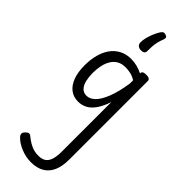

<svg xmlns="http://www.w3.org/2000/svg" viewBox="-460 -874 1517 1517"><g transform="rotate(45 299.0 -115.0)"><path d="M304 619Q246 619 191 596Q136 573 105 540Q93 528 91.5 514Q90 500 106 484Q121 469 132.5 467.5Q144 466 160 480Q194 508 230 524.5Q266 541 309 541Q349 541 372.5 525Q396 509 407 474.5Q418 440 418 384V-167Q396 -101 367.5 -60.5Q339 -20 304.5 -1.5Q270 17 229 17Q177 17 140 -11.5Q103 -40 83 -93.5Q63 -147 63 -223Q63 -275 72.5 -320.5Q82 -366 100.5 -402.5Q119 -439 146.5 -465Q174 -491 209.5 -505Q245 -519 289 -519Q324 -519 356 -510.5Q388 -502 418 -487V-489Q418 -502 428 -508.5Q438 -515 460 -515Q482 -515 493 -508.5Q504 -502 504 -489V390Q504 465 481.5 516Q459 567 414.5 593Q370 619 304 619ZM243 -63Q280 -63 313 -95Q346 -127 373.5 -196Q401 -265 418 -374V-410Q385 -430 355.5 -435.5Q326 -441 303 -441Q274 -441 250 -432Q226 -423 207.5 -405Q189 -387 176.5 -361Q164 -335 157.5 -300.5Q151 -266 151 -224Q151 -182 159.5 -145Q168 -108 188.5 -85.5Q209 -63 243 -63ZM347 -845Q360 -841 362.5 -832.5Q365 -824 360 -809Q348 -779 342.5 -755Q337 -731 335.5 -707Q334 -683 334 -653Q334 -636 324 -628.5Q314 -621 295 -621Q273 -621 260 -632.5Q247 -644 247 -663Q247 -701 262.5 -746.5Q278 -792 301 -829Q312 -845 321.5 -848Q331 -851 347 -845Z"/></g></svg>

Font: Playwrite FR Moderne
Style: Regular
Weight: 400
Designer: Veronika Burian, José Scaglione
Foundry: TypeTogether
Version: Version 1.002